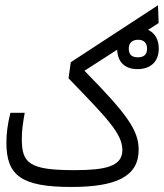

<svg xmlns="http://www.w3.org/2000/svg" viewBox="-20 -725 638 747"><path d="M257.3 2.4C431.2 2.4 519.5 -37.6 519.5 -142.6C519.5 -217.8 474.6 -280.8 308.6 -449.7L436 -531.7C437.5 -483.4 465.8 -456.1 515.1 -456.1C563 -456.1 597.7 -482.4 597.7 -536.1C597.7 -572.8 581.5 -597.2 556.2 -608.9L597.2 -635.3L594.7 -704.6L255.4 -482.9L246.6 -420.4C395 -266.6 456.1 -205.6 456.1 -141.1C456.1 -76.7 388.7 -63 268.6 -63C91.8 -63 64.9 -90.8 64.9 -185.1C64.9 -216.8 68.8 -244.6 76.2 -286.1H20.5C9.8 -243.2 4.9 -206.1 4.9 -169.9C4.9 -42 63 2.4 257.3 2.4ZM516.1 -502C493.7 -502 481 -512.2 481 -536.1C481 -558.6 495.6 -570.3 517.6 -570.3C540.5 -570.3 552.2 -557.1 552.2 -535.2C552.2 -512.2 539.1 -502 516.1 -502Z"/></svg>

Font: Cascadia Code Light
Style: Regular
Weight: 300
Monospace: yes
Designer: Aaron Bell
Foundry: Saja Typeworks
Version: Version 2404.023